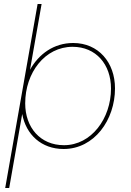

<svg xmlns="http://www.w3.org/2000/svg" viewBox="-20 -740 654 960"><path d="M6 200H26L91 -170C110 -67 187 5 298 5C452 5 555 -141 555 -298C555 -428 472 -525 346 -525C249 -525 174 -470 130 -391L188 -720H168ZM300 -14C181 -14 106 -103 106 -223C106 -376 204 -506 343 -506C460 -506 535 -418 535 -297C535 -148 437 -14 300 -14Z"/></svg>

Font: Fixel Text 20240404 Thin
Style: Italic
Weight: 100
Width: 4
Italic angle: -10°
Designer: AlfaBravo + MacPaw
Foundry: Kyrylo Tkachov, Marchela Mozhyna, Serhii Makarenko, Maria Weinstein, Zakhar Kryvoshyya
Version: Version 1.211;Glyphs 3.2 (3225)